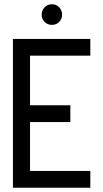

<svg xmlns="http://www.w3.org/2000/svg" viewBox="-20 -883 484 903"><path d="M224 -766Q203.8 -766 189.9 -779.9Q176 -793.8 176 -814.2Q176 -834.6 189.9 -848.8Q203.8 -863 224.2 -863Q244.6 -863 258.3 -848.8Q272 -834.6 272 -814Q272 -793.8 258.4 -779.9Q244.8 -766 224 -766ZM40.8 0V-700H404.8V-621.2H121.2V-388H310.8V-308.8H121.2V-79.2H404.8V0Z"/></svg>

Font: Stick No Bills ExtraLight
Style: Regular
Weight: 200
Designer: Kosala Senevirathne, Siva Puranthara, Lasantha Premarathna, Tharique Azeez
Foundry: mooniak
Version: Version 2.000